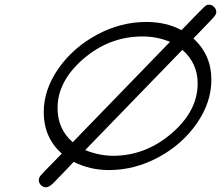

<svg xmlns="http://www.w3.org/2000/svg" viewBox="-20 -716 945 821"><path d="M146 54.2Q146 44.4 153.1 35.2Q160.2 25.9 205.1 -19Q229 -43 244.1 -59.1Q167 -128.9 167 -235.8Q167 -332 229 -421.6Q291 -511.2 393.1 -566.7Q495.1 -622.1 605 -622.1Q691.9 -622.1 755.9 -586.9Q852.1 -687 860.8 -692.9Q865.7 -695.8 874 -695.8Q886.2 -695.8 895.5 -686.3Q904.8 -676.8 904.8 -665Q904.8 -656.2 897 -646.2Q889.2 -636.2 848.1 -594.2Q823.2 -569.3 807.1 -551.8Q884.3 -480 883.8 -375Q883.8 -277.8 821.3 -188Q758.8 -98.1 657.5 -43.5Q556.2 11.2 445.8 11.2Q364.7 11.2 294.9 -23.9Q278.8 -5.9 210 64.9Q189.9 85 176.8 85Q165.5 85 155.8 76.2Q146 67.4 146 54.2ZM226.1 -253.9Q226.1 -164.1 291 -107.9L707 -537.1Q650.9 -560.1 589.8 -560.1Q447.8 -560.1 336.9 -464.6Q226.1 -369.1 226.1 -253.9ZM344.2 -74.2Q403.3 -50.3 462.9 -49.8Q602.1 -49.8 713.6 -145.5Q825.2 -241.2 825.2 -358.9Q825.2 -445.8 759.8 -502.9Z"/></svg>

Font: CMU Typewriter Text Variable Width
Style: Italic
Weight: 500
Italic angle: -14.04°
Version: Version 0.7.0